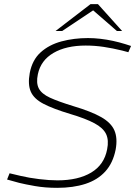

<svg xmlns="http://www.w3.org/2000/svg" viewBox="-20 -893 650 923"><path d="M255 10Q197 10 148.5 1.5Q100 -7 72 -14L14 -30L26 -60L81 -47Q119 -38 168 -32Q217 -26 256 -26Q356 -26 418.5 -63.5Q481 -101 495 -175Q504 -219 490 -248.5Q476 -278 434 -300.5Q392 -323 318 -345Q235 -370 189 -394Q143 -418 128 -452.5Q113 -487 123 -542Q135 -605 175.5 -641.5Q216 -678 275.5 -694Q335 -710 403 -710Q432 -710 462.5 -706.5Q493 -703 523 -696.5Q553 -690 582 -681L610 -672L597 -642L567 -650Q522 -661 479 -667.5Q436 -674 392 -674Q298 -674 237 -638.5Q176 -603 162 -536Q153 -494 166.5 -468Q180 -442 220 -423.5Q260 -405 332 -383Q419 -357 466.5 -330Q514 -303 530 -266Q546 -229 536 -174Q523 -109 486 -68.5Q449 -28 390.5 -9Q332 10 255 10ZM247 -744 415 -873H451L432 -846L279 -744ZM542 -744 420 -850 415 -873H451L567 -744Z"/></svg>

Font: REM Thin
Style: Italic
Weight: 250
Italic angle: -11°
Designer: Octavio Pardo
Foundry: Ashler Design
Version: Version 1.005;gftools[0.9.28]